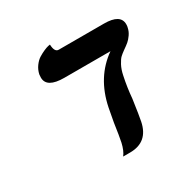

<svg xmlns="http://www.w3.org/2000/svg" viewBox="-132 -681 794 805"><g transform="rotate(-30 265.0 -279.0)"><path d="M411.1 -292Q400.4 -242.2 396 -189.9Q384.8 -111.3 379.9 -87.9Q361.8 1 274.9 1H265.1H241.2Q256.3 -18.1 264.2 -53.2Q270 -80.6 278.8 -142.1L291 -208Q317.9 -339.4 416 -408.2H192.9Q107.9 -408.2 107.9 -458Q107.9 -466.8 108.9 -473.1Q113.3 -493.7 125.5 -510.3Q137.7 -526.9 151.6 -535.4Q165.5 -543.9 179 -549.8Q192.4 -555.7 201.2 -557.6L210 -559.1Q211.4 -522 231 -522H450.2Q529.8 -522 529.8 -473.1Q529.8 -462.9 527.8 -457Q524.4 -440.4 514.4 -426.3Q504.4 -412.1 494.9 -404.1Q485.4 -396 467.8 -383.8Q454.1 -374 445.8 -366.2Q437.5 -358.4 427 -338.9Q416.5 -319.3 411.1 -292Z"/></g></svg>

Font: Linux Libertine
Style: Bold Italic
Weight: 700
Italic angle: -11.5°
Designer: Philipp H. Poll
Foundry: Philipp H. Poll
Version: Version 4.0.5